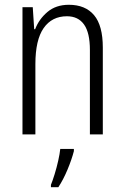

<svg xmlns="http://www.w3.org/2000/svg" viewBox="-20 -562 521 803"><path d="M268 -542Q337 -542 373.5 -498.5Q410 -455 410 -363V0H356V-353Q356 -425 331.5 -459.5Q307 -494 260 -494Q197 -494 162.5 -444.5Q128 -395 128 -294V0H74V-532H117L123 -440H127Q143 -482 178.5 -512Q214 -542 268 -542ZM289 70Q280 105 262.5 147Q245 189 224 221H193V211Q200 194 208.5 166.5Q217 139 223.5 110Q230 81 232 61H289Z"/></svg>

Font: Noto Sans Myanmar UI Condensed Light
Style: Regular
Weight: 300
Width: 3
Designer: Monotype Design Team
Foundry: Monotype Imaging Inc.
Version: Version 2.103; ttfautohint (v1.8.4.7-5d5b)